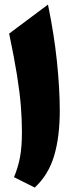

<svg xmlns="http://www.w3.org/2000/svg" viewBox="-20 -823 349 850"><path d="M192.4 -802.7Q219.7 -670.4 232.2 -549.8Q244.6 -429.2 244.6 -333Q244.6 -215.8 219.2 -131.8Q193.8 -47.9 133.8 7.3L42 -38.6Q59.6 -80.6 68.4 -126.2Q77.1 -171.9 77.1 -238.3Q77.1 -294.4 72.3 -354.2Q67.4 -414.1 55.2 -490.7Q43 -567.4 20.5 -674.3Z"/></svg>

Font: Pinar-DS2-FD ExtraBold
Style: Regular
Weight: 800
Designer: Amin Abedi
Version: Version 3.000